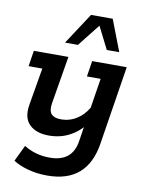

<svg xmlns="http://www.w3.org/2000/svg" viewBox="-88 -680 708 924"><g transform="rotate(10 265.5 -218.0)"><path d="M207 181Q156 181 112.5 169Q69 157 40 138L78 59Q105 76 136.5 85Q168 94 204 94Q259 94 290.5 68.5Q322 43 330 -8L341 -79Q316 -52 286 -36Q240 -10 181 -10Q119 -10 86 -42.5Q53 -75 64 -140L95 -322H28L40 -399H209L170 -166Q164 -129 178 -113Q192 -97 225 -97Q270 -97 305 -121Q335 -140 357 -177L380 -322H313L325 -399H494L433 -14Q418 82 362 131.5Q306 181 207 181ZM181 -464 281 -617H387L446 -464H385L330 -573L244 -464Z"/></g></svg>

Font: Rokkitt SemiBold SemiBold
Style: Italic
Weight: 600
Italic angle: -9°
Version: Version 3.103